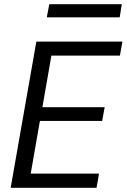

<svg xmlns="http://www.w3.org/2000/svg" viewBox="-20 -899 606 919"><path d="M31 0 154 -700H566L554 -633H226L183 -386H481L469 -320H171L127 -68H454L442 0ZM204 -816 216 -879H563L553 -816Z"/></svg>

Font: DM Sans Italic
Style: Regular
Weight: 400
Italic angle: -10°
Designer: Colophon Foundry, Jonny Pinhorn
Foundry: Colophon Foundry
Version: Version 4.004; ttfautohint (v1.8.4.7-5d5b)